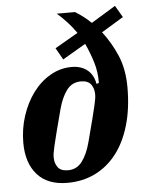

<svg xmlns="http://www.w3.org/2000/svg" viewBox="-54 -804 663 861"><g transform="rotate(-5 277.0 -374.0)"><path d="M215 12Q126 12 79.5 -40.5Q33 -93 33 -184Q33 -247 52 -305Q71 -363 104 -407.5Q137 -452 182 -478Q227 -504 278 -504Q321 -504 348.5 -482Q376 -460 383 -419L394 -422Q395 -470 381.5 -514.5Q368 -559 348 -602L244 -541L214 -594L318 -654Q300 -680 279 -703Q258 -726 233 -748H315Q333 -737 351 -723.5Q369 -710 386 -693L496 -760L527 -707L428 -647Q467 -597 493.5 -535Q520 -473 520 -391Q520 -296 498 -221Q476 -146 436 -94.5Q396 -43 340 -15.5Q284 12 215 12ZM222 -44Q262 -44 286 -76Q310 -108 324 -161Q341 -225 350.5 -262.5Q360 -300 365 -321.5Q370 -343 371.5 -353.5Q373 -364 373 -373Q373 -399 359.5 -417.5Q346 -436 314 -436Q274 -436 250 -404Q226 -372 212 -319Q195 -255 185.5 -217.5Q176 -180 171 -158.5Q166 -137 164.5 -126.5Q163 -116 163 -107Q163 -81 176.5 -62.5Q190 -44 222 -44Z"/></g></svg>

Font: IBM Plex Serif
Style: Bold Italic
Weight: 700
Italic angle: -14°
Designer: Mike Abbink, Paul van der Laan, Pieter van Rosmalen
Foundry: Bold Monday
Version: Version 3.001